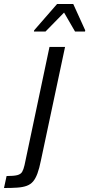

<svg xmlns="http://www.w3.org/2000/svg" viewBox="-120 -745 447 962"><path d="M-100 197 -87 137Q-51 137 -33.5 132.5Q-16 128 -9 116Q-2 104 3 82L128 -510H206L85 59Q77 99 67.5 124.5Q58 150 45.5 164.5Q33 179 14 186Q-5 193 -32.5 195Q-60 197 -100 197ZM50 -587 51 -593 166 -725H247L307 -593L306 -587H256L201 -682L108 -587Z"/></svg>

Font: Saira SemiCondensed
Style: Italic
Weight: 400
Width: 4
Italic angle: -12°
Designer: Hector Gatti with collaboration of the Omnibus-Type team
Foundry: Omnibus-Type
Version: Version 1.101